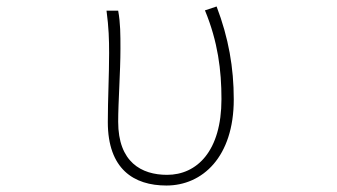

<svg xmlns="http://www.w3.org/2000/svg" viewBox="-20 -560 1040 593"><path d="M494 13C605 13 702 -75 702 -253C702 -351 686 -443 649 -540L613 -528C653 -431 664 -343 664 -254C664 -93 588 -20 496 -20C417 -20 345 -59 345 -184C345 -245 352 -338 352 -409C352 -453 352 -489 345 -527H309C316 -474 317 -438 317 -396C317 -325 313 -254 313 -183C313 -38 393 13 494 13Z"/></svg>

Font: Harano Aji Gothic ExtraLight
Style: Regular
Weight: 250
Foundry: Masamichi Hosoda
Version: HaranoAjiGothic-ExtraLight version 20230610;ttx 4.39.4